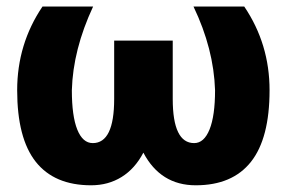

<svg xmlns="http://www.w3.org/2000/svg" viewBox="-20 -548 860 578"><path d="M260.3 -528.3Q199.7 -398.4 196.3 -276.4Q196.3 -198.7 212.6 -158Q229 -117.2 259.3 -117.2Q323.7 -117.2 323.7 -250V-425.8H500V-250Q500 -117.2 564.5 -117.2Q594.2 -117.2 610.8 -158.2Q627.4 -199.2 627.4 -276.4Q623.5 -400.9 562.5 -528.3H715.3Q791.5 -415.5 791.5 -276.4Q791.5 -131.8 735.6 -61Q679.7 9.8 569.3 9.8Q463.4 9.8 411.6 -88.4Q386.2 -40 345.9 -15.1Q305.7 9.8 254.4 9.8Q143.6 9.8 87.6 -61Q31.7 -131.8 31.7 -276.4Q31.7 -415.5 107.9 -528.3Z"/></svg>

Font: Sadagaat-English
Style: Regular
Weight: 900
Designer: Ahmed alsheikh
Foundry: Ahmed alsheikh Design
Version: Version 2.137;January 17, 2018;FontCreator 11.0.0.2408 64-bi